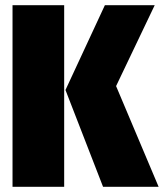

<svg xmlns="http://www.w3.org/2000/svg" viewBox="-20 -716 628 736"><path d="M226 -696V0H28V-696ZM573 -696 425 -386 588 0H375L231 -371L382 -696Z"/></svg>

Font: Fira Sans Extra Condensed Black
Style: Regular
Weight: 900
Width: 1
Designer: Carrois Corporate & Edenspiekermann AG
Foundry: Carrois Corporate GbR & Edenspiekermann AG
Version: Version 4.203